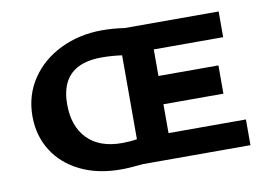

<svg xmlns="http://www.w3.org/2000/svg" viewBox="-59 -568 920 662"><g transform="rotate(-10 401.0 -237.0)"><path d="M769 0H393Q346 5 315 5Q234 5 173 -25Q112 -55 79 -108Q46 -161 46 -228Q46 -301 84 -358Q122 -415 188 -447Q254 -479 334 -479Q372 -479 412 -473H741V-383H498V-290H708V-191H498V-90H769ZM334 -84Q362 -84 387 -88V-382Q349 -387 316 -387Q171 -387 171 -248Q171 -171 213.5 -127.5Q256 -84 334 -84Z"/></g></svg>

Font: Ysabeau SC
Style: Bold
Weight: 700
Designer: Christian Thalmann (Catharsis Fonts)
Version: Version 0.003